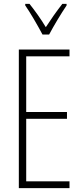

<svg xmlns="http://www.w3.org/2000/svg" viewBox="-20 -969 425 989"><path d="M199 -791H233C258 -838 294 -898 323 -941V-949H301C267 -905 244 -872 216 -829C191 -871 157 -918 132 -949H110V-941C134 -907 173 -840 199 -791ZM338 0V-35H115V-357H325V-392H115V-679H338V-714H77V0Z"/></svg>

Font: Noto Sans Gurmukhi UI ExtraCondensed ExtraLight
Style: Regular
Weight: 200
Width: 2
Designer: Jelle Bosma - Monotype Design Team
Foundry: Monotype Imaging Inc.
Version: Version 2.004